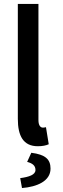

<svg xmlns="http://www.w3.org/2000/svg" viewBox="-20 -726 319 969"><path d="M70 -126C70 -41 97 12 171 12C195 12 213 8 226 2L212 -84C204 -82 200 -82 196 -82C185 -82 174 -92 174 -120V-706H70ZM138 45 117 91C143 98 159 109 159 132C159 156 127 167 82 173L91 223C167 217 235 188 235 125C235 78 209 54 138 45Z"/></svg>

Font: Falling Sky
Style: Condensed
Weight: 400
Designer: Paul D. Hunt
Foundry: Adobe Systems Incorporated
Version: Version 1.02